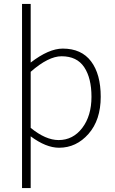

<svg xmlns="http://www.w3.org/2000/svg" viewBox="-20 -739 584 976"><path d="M92 217V-719H136V-421Q228 -492 299 -492Q394 -492 443 -427Q492 -362 492 -247Q492 -129 430 -58.5Q368 12 280 12Q214 12 136 -46V217ZM278 -27Q351 -27 398 -88.5Q445 -150 445 -247Q445 -342 408 -397.5Q371 -453 293 -453Q226 -453 136 -374V-89Q212 -27 278 -27Z"/></svg>

Font: Toshiba Sans Light
Style: Regular
Weight: 300
Designer: Paul D. Hunt
Foundry: Toshiba Corporation
Version: Version 2.020;PS 2.0;hotconv 1.0.86;makeotf.lib2.5.63406